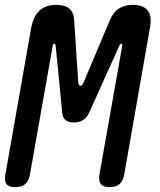

<svg xmlns="http://www.w3.org/2000/svg" viewBox="-39 -760 659 790"><path d="M472 -41Q467 -15 452.5 -2.5Q438 10 412 10Q386 10 376 -2.5Q366 -15 370 -41L464 -572Q465 -578 463 -579Q462 -580 461 -580Q456 -580 452 -572L328 -297Q319 -276 303 -266Q287 -256 265 -256Q243 -256 230.5 -266Q218 -276 217 -297L190 -572Q188 -581 183.5 -580.5Q179 -580 178 -572L84 -41Q79 -15 64.5 -2.5Q50 10 24 10Q-2 10 -12 -2.5Q-22 -15 -17 -41L89 -644Q98 -693 123.5 -716.5Q149 -740 193 -740Q228 -740 246 -725Q264 -710 266 -679L283 -421Q285 -407 292 -407Q299 -407 305 -421L414 -679Q427 -710 450.5 -725Q474 -740 508 -740Q551 -740 569 -716.5Q587 -693 578 -646Z"/></svg>

Font: Maple Mono Medium
Style: Italic
Weight: 500
Italic angle: -10°
Monospace: yes
Designer: subframe7536
Version: Version 7.000